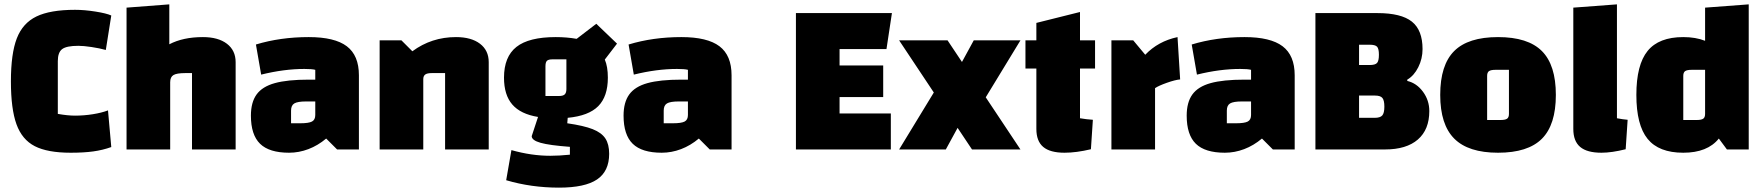

<svg xmlns="http://www.w3.org/2000/svg" viewBox="-20 -685 8085 880"><path d="M304 15Q198 15 139.5 -15Q81 -45 55.5 -115.5Q30 -186 30 -312Q30 -439 57 -509Q84 -579 147 -609.5Q210 -640 324 -640Q367 -640 417.5 -632Q468 -624 490 -614L465 -456Q436 -464 399.5 -469.5Q363 -475 339 -475Q285 -475 265 -460Q245 -445 245 -405V-163Q290 -155 324 -155Q365 -155 405.5 -161.5Q446 -168 475 -179L490 -11Q451 3 407.5 9Q364 15 304 15Z M560 -650 756 -665V-482Q819 -515 910 -515Q980 -515 1020 -484.5Q1060 -454 1060 -400V0H860V-350H829Q790 -350 775 -341Q760 -332 760 -308V0H560Z M1625 -340V0H1525L1475 -50Q1437 -18 1393.5 -1.5Q1350 15 1305 15Q1214 15 1172 -26Q1130 -67 1130 -155Q1130 -216 1156 -252Q1182 -288 1239.5 -304Q1297 -320 1395 -320H1425V-365Q1410 -369 1375 -369Q1282 -369 1177 -343L1153 -481Q1265 -515 1395 -515Q1514 -515 1569.5 -473Q1625 -431 1625 -340ZM1425 -158V-220H1383Q1344 -220 1329 -211Q1314 -202 1314 -178V-120H1356Q1395 -120 1410 -128Q1425 -136 1425 -158Z M1720 -500H1820L1870 -450Q1958 -515 2070 -515Q2140 -515 2180 -484.5Q2220 -454 2220 -400V0H2020V-350H1959Q1938 -350 1929 -343.5Q1920 -337 1920 -322V0H1720Z M2772 20Q2772 100 2716.5 137.5Q2661 175 2542 175Q2415 175 2300 141L2324 3Q2416 29 2502 29Q2542 29 2592 24V-12Q2498 -19 2457.5 -30.5Q2417 -42 2417 -61L2446 -149Q2366 -162 2328 -206Q2290 -250 2290 -329Q2290 -425 2347 -470Q2404 -515 2527 -515Q2578 -515 2623 -507L2713 -576L2808 -485L2752 -412Q2766 -380 2766 -329Q2766 -243 2722 -198.5Q2678 -154 2582 -145L2580 -120Q2656 -109 2696.5 -93Q2737 -77 2754.5 -50.5Q2772 -24 2772 20ZM2480 -245H2542Q2561 -245 2568.5 -252.5Q2576 -260 2576 -277V-413H2512Q2494 -413 2487 -406.5Q2480 -400 2480 -381Z M3333 -340V0H3233L3183 -50Q3145 -18 3101.5 -1.5Q3058 15 3013 15Q2922 15 2880 -26Q2838 -67 2838 -155Q2838 -216 2864 -252Q2890 -288 2947.5 -304Q3005 -320 3103 -320H3133V-365Q3118 -369 3083 -369Q2990 -369 2885 -343L2861 -481Q2973 -515 3103 -515Q3222 -515 3277.5 -473Q3333 -431 3333 -340ZM3133 -158V-220H3091Q3052 -220 3037 -211Q3022 -202 3022 -178V-120H3064Q3103 -120 3118 -128Q3133 -136 3133 -158Z M3828 -165H4063V0H3628V-625H4068L4043 -460H3828V-385H4028V-240H3828Z M4498 -239 4657 0H4435L4369 -99L4315 0H4101L4260 -261L4101 -500H4323L4389 -401L4443 -500H4657Z M4930 -371V-143Q4959 -138 4989 -136L4980 -1Q4913 15 4859 15Q4793 15 4761.5 -11.5Q4730 -38 4730 -94V-371H4680V-500H4730V-580L4930 -630V-500H4999V-371Z M5229 -434Q5288 -496 5377 -515L5389 -321Q5366 -319 5328 -305.5Q5290 -292 5274 -281V0H5074V-500H5174Z M5914 -340V0H5814L5764 -50Q5726 -18 5682.5 -1.5Q5639 15 5594 15Q5503 15 5461 -26Q5419 -67 5419 -155Q5419 -216 5445 -252Q5471 -288 5528.5 -304Q5586 -320 5684 -320H5714V-365Q5699 -369 5664 -369Q5571 -369 5466 -343L5442 -481Q5554 -515 5684 -515Q5803 -515 5858.5 -473Q5914 -431 5914 -340ZM5714 -158V-220H5672Q5633 -220 5618 -211Q5603 -202 5603 -178V-120H5645Q5684 -120 5699 -128Q5714 -136 5714 -158Z M6531 -176Q6531 -91 6478.5 -45.5Q6426 0 6328 0H6009V-625H6293Q6402 -625 6451 -586Q6500 -547 6500 -460Q6500 -416 6480.5 -377Q6461 -338 6430 -320V-314Q6473 -304 6502 -264.5Q6531 -225 6531 -176ZM6258 -480H6209V-387H6258Q6283 -387 6291.5 -396.5Q6300 -406 6300 -434Q6300 -462 6291.5 -471Q6283 -480 6258 -480ZM6325 -196Q6325 -225 6316 -236Q6307 -247 6282 -247H6209V-145H6281Q6306 -145 6315.5 -156Q6325 -167 6325 -196Z M6581 -250Q6581 -387 6645 -451Q6709 -515 6846 -515Q6983 -515 7047 -451Q7111 -387 7111 -250Q7111 -113 7047 -49Q6983 15 6846 15Q6710 15 6645.5 -49.5Q6581 -114 6581 -250ZM6857 -135Q6879 -135 6887.5 -141Q6896 -147 6896 -163V-365H6835Q6813 -365 6804.5 -359Q6796 -353 6796 -337V-135Z M7440 -136 7431 -1Q7367 15 7320 15Q7254 15 7222.5 -11.5Q7191 -38 7191 -94V-650L7391 -665V-143Q7417 -138 7440 -136Z M7995 -665V0H7895L7858 -50Q7806 15 7695 15Q7583 15 7531.5 -48.5Q7480 -112 7480 -250Q7480 -388 7531.5 -451.5Q7583 -515 7695 -515Q7752 -515 7795 -498V-650ZM7795 -163V-365H7734Q7712 -365 7703.5 -359Q7695 -353 7695 -337V-135H7756Q7778 -135 7786.5 -141Q7795 -147 7795 -163Z"/></svg>

Font: Changa ExtraBold
Style: Regular
Weight: 800
Designer: Eduardo Rodriguez Tunni
Foundry: Eduardo Rodriguez Tunni
Version: Version 2.002; ttfautohint (v1.5) -l 8 -r 50 -G 220 -x 14 -H